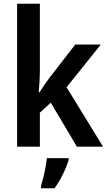

<svg xmlns="http://www.w3.org/2000/svg" viewBox="-20 -780 572 1021"><path d="M192 -404V-760H71V0H192V-181L250 -234L389 0H528L334 -316L516 -543H380L243 -366C227 -345 203 -310 190 -289H186C189 -324 192 -370 192 -404ZM345 71V61H229C226 102 210 172 198 208V221H270C303 176 331 117 345 71Z"/></svg>

Font: Noto Sans Myanmar UI SemiCondensed SemiBold
Style: Regular
Weight: 600
Width: 4
Designer: Monotype Design Team
Foundry: Monotype Imaging Inc.
Version: Version 2.103